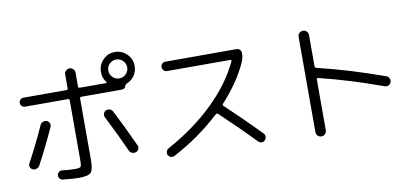

<svg xmlns="http://www.w3.org/2000/svg" viewBox="-79 -1132 3157 1456"><g transform="rotate(-10 1500.0 -404.0)"><path d="M808.6 -673.8Q830.1 -652.3 859.9 -652.3Q889.6 -652.3 911.1 -673.8Q932.6 -695.3 932.6 -725.1Q932.6 -754.9 911.1 -776.4Q889.6 -797.9 859.9 -797.9Q830.1 -797.9 808.6 -776.4Q787.1 -754.9 787.1 -725.1Q787.1 -695.3 808.6 -673.8ZM990.2 -724.6Q990.2 -683.6 967.3 -650.9Q944.3 -618.2 907.2 -603.5Q899.4 -600.6 894.5 -589.8Q887.7 -564.5 862.3 -565.4H550.8Q540 -565.4 540 -553.7V-83Q540 -5.9 520 15.6Q500 37.1 426.8 37.1Q380.9 37.1 303.7 28.3Q289.1 27.3 280.3 15.6Q271.5 3.9 273.4 -10.7Q274.4 -24.4 286.1 -33.7Q297.9 -43 311.5 -41Q361.3 -34.2 412.1 -34.2Q445.3 -34.2 452.6 -42.5Q460 -50.8 460 -92.8V-553.7Q460 -564.5 449.2 -565.4H118.2Q104.5 -565.4 93.8 -575.7Q83 -585.9 83 -600.1Q83 -614.3 93.3 -624.5Q103.5 -634.8 118.2 -634.8H449.2Q460 -634.8 460 -646.5V-752.9Q460 -769.5 472.2 -781.2Q484.4 -793 500 -793Q515.6 -793 527.8 -781.2Q540 -769.5 540 -752.9V-646.5Q540 -635.7 550.8 -634.8H754.9Q758.8 -634.8 759.3 -637.7Q759.8 -640.6 757.8 -643.6Q729.5 -677.7 730.5 -724.6Q730.5 -778.3 768.1 -816.9Q805.7 -855.5 859.9 -855.5Q914.1 -855.5 952.1 -817.4Q990.2 -779.3 990.2 -724.6ZM91.8 -87.9Q78.1 -94.7 73.2 -109.4Q68.4 -124 76.2 -136.7Q153.3 -280.3 210 -408.2Q216.8 -422.9 231.9 -428.7Q247.1 -434.6 261.7 -429.7Q275.4 -424.8 281.7 -410.6Q288.1 -396.5 282.2 -381.8Q217.8 -240.2 146.5 -106.4Q138.7 -92.8 122.6 -86.9Q106.4 -81.1 91.8 -87.9ZM835 -100.6Q780.3 -223.6 700.2 -381.8Q693.4 -394.5 698.7 -410.2Q704.1 -425.8 717.8 -431.6Q732.4 -437.5 747.6 -432.6Q762.7 -427.7 769.5 -414.1Q829.1 -299.8 907.2 -128.9Q914.1 -115.2 908.2 -100.6Q902.3 -85.9 887.2 -80.1Q872.1 -74.2 856.9 -80.1Q841.8 -85.9 835 -100.6Z M1168.9 -1Q1156.2 5.9 1141.6 1.5Q1127 -2.9 1120.1 -15.6Q1113.3 -29.3 1117.2 -43Q1121.1 -56.6 1134.8 -65.4Q1342.8 -178.7 1493.2 -324.7Q1643.6 -470.7 1719.7 -633.8Q1720.7 -637.7 1718.8 -641.1Q1716.8 -644.5 1712.9 -644.5H1224.6Q1210 -644.5 1199.7 -655.3Q1189.5 -666 1189.5 -681.2Q1189.5 -696.3 1199.7 -706.5Q1210 -716.8 1224.6 -716.8H1773.4Q1788.1 -716.8 1798.3 -706.5Q1808.6 -696.3 1808.6 -680.7Q1808.6 -642.6 1794.9 -612.3Q1727.5 -464.8 1600.6 -327.1Q1592.8 -317.4 1600.6 -310.5Q1736.3 -182.6 1864.3 -51.8Q1875 -41 1875 -24.9Q1875 -8.8 1863.8 2Q1852.5 12.7 1837.4 12.2Q1822.3 11.7 1812.5 1Q1703.1 -113.3 1548.8 -258.8Q1541 -264.6 1532.2 -257.8Q1373 -108.4 1168.9 -1Z M2252.9 6.8V-726.6Q2252.9 -743.2 2264.6 -754.9Q2276.4 -766.6 2293 -766.6Q2309.6 -766.6 2321.3 -755.4Q2333 -744.1 2333 -726.6V-487.3Q2333 -475.6 2344.7 -471.7Q2592.8 -412.1 2857.4 -316.4Q2872.1 -311.5 2878.4 -296.9Q2884.8 -282.2 2879.9 -267.1Q2875 -252 2860.4 -245.6Q2845.7 -239.3 2831.1 -244.1Q2577.1 -336.9 2344.7 -393.6Q2333 -395.5 2333 -384.8V6.8Q2333 23.4 2321.3 35.2Q2309.6 46.9 2293 46.9Q2276.4 46.9 2264.6 35.6Q2252.9 24.4 2252.9 6.8Z"/></g></svg>

Font: Rounded-X Mgen+ 1mn regular
Style: Regular
Weight: 400
Designer: [Source Han Sans]
Ryoko NISHIZUKA  (kana & ideographs); Paul D. Hunt (Latin, Greek & Cyrillic); Wenlong ZHANG  (bopomofo
Version: Version 1.059.20150602